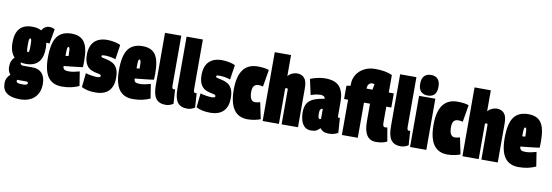

<svg xmlns="http://www.w3.org/2000/svg" viewBox="-67 -1302 5848 2033"><g transform="rotate(10 2856.5 -285.0)"><path d="M188 -160Q158 -160 133 -166Q133 -163 133 -160Q133 -136 167 -136H265Q330 -136 366 -96Q402 -56 402 18Q402 112 346 166Q290 220 188 220Q97 220 49 185.5Q1 151 1 83Q1 45 15 20Q29 -5 47 -18Q18 -51 18 -100Q18 -137 29.5 -162.5Q41 -188 59 -206Q9 -256 9 -360Q9 -560 188 -560Q246 -560 286 -538Q317 -589 366 -589Q398 -589 425 -574L397 -415Q391 -417 385 -418Q379 -419 371 -419Q367 -419 362 -417Q367 -391 367 -360Q367 -160 188 -160ZM188 -286Q196 -286 199.5 -300Q203 -314 203 -360Q203 -407 199.5 -420.5Q196 -434 188 -434Q180 -434 176.5 -420.5Q173 -407 173 -360Q173 -314 176.5 -300Q180 -286 188 -286ZM124 35Q124 49 139 54.5Q154 60 194 60Q244 60 244 38Q244 29 239 25.5Q234 22 220 22H148Q137 22 128 21Q124 25 124 35Z M603 10Q504 10 455 -57.5Q406 -125 406 -267Q406 -424 455.5 -492Q505 -560 611 -560Q706 -560 748.5 -499.5Q791 -439 791 -299Q791 -288 790.5 -267.5Q790 -247 789 -231Q770 -228 742 -224.5Q714 -221 684 -218Q654 -215 627.5 -212Q601 -209 586 -208V-200Q586 -184 598 -172.5Q610 -161 652 -161Q679 -161 708 -167.5Q737 -174 764 -181L788 -28Q745 -9 701 0.5Q657 10 603 10ZM586 -318Q591 -318 601 -318.5Q611 -319 619 -320Q619 -361 617 -381.5Q615 -402 611.5 -408.5Q608 -415 602 -415Q596 -415 592.5 -408Q589 -401 587.5 -380.5Q586 -360 586 -318Z M815 -21 831 -174Q854 -166 890.5 -160Q927 -154 955 -154Q975 -154 983 -159Q991 -164 991 -170Q991 -187 965 -191Q939 -195 906 -205Q807 -234 807 -367Q807 -462 855.5 -511Q904 -560 994 -560Q1032 -560 1072 -552Q1112 -544 1137 -531L1113 -373Q1055 -393 999 -393Q983 -393 972.5 -391.5Q962 -390 962 -380Q962 -368 982.5 -364.5Q1003 -361 1034 -353Q1063 -346 1091 -330Q1119 -314 1137 -278.5Q1155 -243 1155 -178Q1155 -88 1107.5 -39Q1060 10 964 10Q919 10 884 2.5Q849 -5 815 -21Z M1367 10Q1268 10 1219 -57.5Q1170 -125 1170 -267Q1170 -424 1219.5 -492Q1269 -560 1375 -560Q1470 -560 1512.5 -499.5Q1555 -439 1555 -299Q1555 -288 1554.5 -267.5Q1554 -247 1553 -231Q1534 -228 1506 -224.5Q1478 -221 1448 -218Q1418 -215 1391.5 -212Q1365 -209 1350 -208V-200Q1350 -184 1362 -172.5Q1374 -161 1416 -161Q1443 -161 1472 -167.5Q1501 -174 1528 -181L1552 -28Q1509 -9 1465 0.5Q1421 10 1367 10ZM1350 -318Q1355 -318 1365 -318.5Q1375 -319 1383 -320Q1383 -361 1381 -381.5Q1379 -402 1375.5 -408.5Q1372 -415 1366 -415Q1360 -415 1356.5 -408Q1353 -401 1351.5 -380.5Q1350 -360 1350 -318Z M1757 -740V-204Q1757 -182 1762.5 -174.5Q1768 -167 1776 -167Q1781 -167 1791 -169L1801 -16Q1789 -7 1767 1.5Q1745 10 1719 10Q1648 10 1615 -34Q1582 -78 1582 -177V-740Z M1989 -740V-204Q1989 -182 1994.5 -174.5Q2000 -167 2008 -167Q2013 -167 2023 -169L2033 -16Q2021 -7 1999 1.5Q1977 10 1951 10Q1880 10 1847 -34Q1814 -78 1814 -177V-740Z M2048 -21 2064 -174Q2087 -166 2123.5 -160Q2160 -154 2188 -154Q2208 -154 2216 -159Q2224 -164 2224 -170Q2224 -187 2198 -191Q2172 -195 2139 -205Q2040 -234 2040 -367Q2040 -462 2088.5 -511Q2137 -560 2227 -560Q2265 -560 2305 -552Q2345 -544 2370 -531L2346 -373Q2288 -393 2232 -393Q2216 -393 2205.5 -391.5Q2195 -390 2195 -380Q2195 -368 2215.5 -364.5Q2236 -361 2267 -353Q2296 -346 2324 -330Q2352 -314 2370 -278.5Q2388 -243 2388 -178Q2388 -88 2340.5 -39Q2293 10 2197 10Q2152 10 2117 2.5Q2082 -5 2048 -21Z M2403 -275Q2403 -560 2612 -560Q2647 -560 2681 -555.5Q2715 -551 2733 -543L2702 -360Q2684 -367 2653 -367Q2621 -367 2605 -346.5Q2589 -326 2589 -282Q2589 -182 2648 -182Q2661 -182 2674 -185Q2687 -188 2702 -192L2739 -16Q2719 -6 2679 2Q2639 10 2601 10Q2403 10 2403 -275Z M2762 0V-740H2937V-514Q2960 -539 2986.5 -549.5Q3013 -560 3035 -560Q3084 -560 3113 -528.5Q3142 -497 3142 -421V0H2966V-371Q2966 -382 2961.5 -384.5Q2957 -387 2954 -387Q2945 -387 2937 -380V0Z M3163 -164Q3163 -227 3186.5 -263Q3210 -299 3256 -317.5Q3302 -336 3367 -345V-346Q3367 -363 3352.5 -371.5Q3338 -380 3319 -380Q3303 -380 3280 -376.5Q3257 -373 3215 -359L3178 -526Q3212 -541 3257 -550.5Q3302 -560 3335 -560Q3448 -560 3493.5 -504Q3539 -448 3539 -349V-198Q3539 -182 3542.5 -177.5Q3546 -173 3549 -173Q3556 -173 3562 -175L3573 -15Q3555 -5 3532 2.5Q3509 10 3474 10Q3437 10 3415 -1Q3393 -12 3379 -32Q3359 -10 3338.5 0Q3318 10 3281 10Q3237 10 3211 -16Q3185 -42 3174 -81.5Q3163 -121 3163 -164ZM3334 -182Q3334 -148 3340 -136.5Q3346 -125 3353 -125Q3355 -125 3360 -126.5Q3365 -128 3367 -131V-238Q3351 -237 3342.5 -226Q3334 -215 3334 -182Z M3981 10Q3850 10 3850 -186V-378H3785V0H3614V-379H3571V-522L3614 -529V-544Q3614 -603 3643 -649.5Q3672 -696 3723.5 -723Q3775 -750 3841 -750Q3956 -750 4025 -717V-529H4079V-377H4025V-208Q4025 -177 4032 -168Q4039 -159 4049 -159Q4050 -159 4056 -159.5Q4062 -160 4074 -162L4100 -15Q4069 1 4036.5 5.5Q4004 10 3981 10ZM3786 -529H3850L3861 -591Q3849 -594 3836 -594Q3814 -594 3800 -577Q3786 -560 3786 -532Z M4285 -740V-204Q4285 -182 4290.5 -174.5Q4296 -167 4304 -167Q4309 -167 4319 -169L4329 -16Q4317 -7 4295 1.5Q4273 10 4247 10Q4176 10 4143 -34Q4110 -78 4110 -177V-740Z M4435 -569Q4388 -569 4362 -596.5Q4336 -624 4336 -679Q4336 -735 4362 -762.5Q4388 -790 4435 -790Q4482 -790 4507.5 -762.5Q4533 -735 4533 -679Q4533 -569 4435 -569ZM4347 0V-550H4522V0Z M4551 -275Q4551 -560 4760 -560Q4795 -560 4829 -555.5Q4863 -551 4881 -543L4850 -360Q4832 -367 4801 -367Q4769 -367 4753 -346.5Q4737 -326 4737 -282Q4737 -182 4796 -182Q4809 -182 4822 -185Q4835 -188 4850 -192L4887 -16Q4867 -6 4827 2Q4787 10 4749 10Q4551 10 4551 -275Z M4910 0V-740H5085V-514Q5108 -539 5134.5 -549.5Q5161 -560 5183 -560Q5232 -560 5261 -528.5Q5290 -497 5290 -421V0H5114V-371Q5114 -382 5109.5 -384.5Q5105 -387 5102 -387Q5093 -387 5085 -380V0Z M5514 10Q5415 10 5366 -57.5Q5317 -125 5317 -267Q5317 -424 5366.5 -492Q5416 -560 5522 -560Q5617 -560 5659.5 -499.5Q5702 -439 5702 -299Q5702 -288 5701.5 -267.5Q5701 -247 5700 -231Q5681 -228 5653 -224.5Q5625 -221 5595 -218Q5565 -215 5538.5 -212Q5512 -209 5497 -208V-200Q5497 -184 5509 -172.5Q5521 -161 5563 -161Q5590 -161 5619 -167.5Q5648 -174 5675 -181L5699 -28Q5656 -9 5612 0.5Q5568 10 5514 10ZM5497 -318Q5502 -318 5512 -318.5Q5522 -319 5530 -320Q5530 -361 5528 -381.5Q5526 -402 5522.5 -408.5Q5519 -415 5513 -415Q5507 -415 5503.5 -408Q5500 -401 5498.5 -380.5Q5497 -360 5497 -318Z"/></g></svg>

Font: Georama ExtraCondensed Black
Style: Regular
Weight: 900
Width: 2
Designer: Jean-Baptiste Levee
Foundry: Production Type
Version: Version 1.000